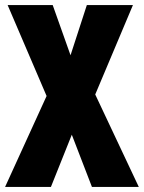

<svg xmlns="http://www.w3.org/2000/svg" viewBox="-22 -734 565 754"><path d="M339 0 260 -205 178 0H-2L161 -357L8 -714H185L255 -517L319 -714H500L352 -363L523 0Z"/></svg>

Font: Noto Sans UI CondBlack
Style: Regular
Weight: 900
Width: 3
Designer: Monotype Design Team
Foundry: Monotype Imaging Inc.
Version: Version 1.001